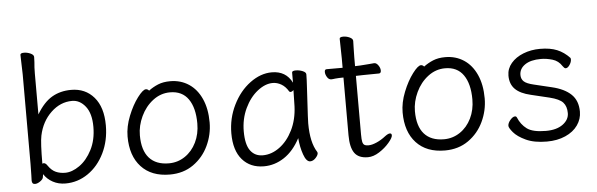

<svg xmlns="http://www.w3.org/2000/svg" viewBox="-47 -866 3237 1041"><g transform="rotate(-5 1571.0 -345.5)"><path d="M107 5Q90 5 90 -15Q90 -32 91 -44L92 -106V-593Q92 -619 90 -661L89 -699Q89 -709 109 -709Q127 -709 144.5 -701Q162 -693 162 -681L161 -653Q158 -626 158 -592V-369Q196 -433 241.5 -459.5Q287 -486 346 -486Q423 -486 470 -431.5Q517 -377 517 -278Q517 -195 484 -127.5Q451 -60 395 -21.5Q339 17 272 17Q234 17 203.5 0.5Q173 -16 155 -44L152 -26Q150 -16 135 -5.5Q120 5 107 5ZM163 -103Q174 -103 184 -87Q202 -61 224.5 -51Q247 -41 275 -41Q313 -41 353.5 -69.5Q394 -98 421.5 -151.5Q449 -205 449 -276Q449 -349 418.5 -387.5Q388 -426 346 -426Q282 -426 231 -377.5Q180 -329 164 -253Q156 -215 156 -101Q160 -103 163 -103Z M885 -486Q942 -486 986 -457Q1030 -428 1054.5 -373.5Q1079 -319 1079 -245Q1079 -179 1050.5 -118.5Q1022 -58 968 -20Q914 18 840 18Q740 18 684.5 -42Q629 -102 629 -207Q629 -261 652 -318.5Q675 -376 704.5 -415Q734 -454 750 -454Q760 -454 767 -445Q791 -463 819 -474.5Q847 -486 885 -486ZM840 -43Q888 -43 927.5 -69.5Q967 -96 989.5 -142Q1012 -188 1012 -245Q1012 -330 978.5 -378Q945 -426 879 -426Q828 -426 786 -394Q744 -362 720 -311Q696 -260 696 -208Q696 -126 733 -84.5Q770 -43 840 -43Z M1617 -314Q1611 -214 1611 -193Q1611 -89 1646 -35Q1648 -31 1648 -29Q1648 -17 1634 -2Q1620 13 1604 13Q1583 13 1568.5 -28Q1554 -69 1550 -118Q1514 -50 1462.5 -16Q1411 18 1352 18Q1278 18 1234.5 -32Q1191 -82 1191 -175Q1191 -257 1226.5 -329Q1262 -401 1319.5 -443.5Q1377 -486 1438 -486Q1515 -486 1548 -420V-475Q1548 -485 1569 -485Q1588 -485 1606 -477.5Q1624 -470 1624 -459V-457Q1624 -434 1621 -385Q1618 -336 1617 -314ZM1351 -42Q1399 -42 1442.5 -74Q1486 -106 1514 -162.5Q1542 -219 1545 -291Q1546 -301 1546 -335L1547 -380Q1538 -371 1530 -371Q1526 -371 1523 -375Q1507 -402 1484.5 -415Q1462 -428 1438 -428Q1397 -428 1355 -395Q1313 -362 1286 -305Q1259 -248 1259 -180Q1259 -108 1283.5 -75Q1308 -42 1351 -42Z M1777 -422Q1765 -420 1757 -420H1756Q1743 -420 1734 -434.5Q1725 -449 1725 -463Q1725 -477 1736 -477H1823V-528L1821 -635Q1821 -645 1841 -645Q1859 -645 1876 -637Q1893 -629 1893 -617Q1893 -596 1892 -581L1891 -528V-480L1919 -481Q1947 -483 1966.5 -484.5Q1986 -486 1995 -487H1996Q2008 -487 2018 -472.5Q2028 -458 2028 -444Q2028 -429 2016 -429Q1956 -429 1930 -428L1891 -427V-108Q1891 -80 1894 -67.5Q1897 -55 1904.5 -50.5Q1912 -46 1927 -46Q1945 -46 1970.5 -57Q1996 -68 2020 -87Q2037 -100 2047 -100Q2057 -100 2057 -89Q2057 -76 2034.5 -49.5Q2012 -23 1980 -2.5Q1948 18 1918 18Q1867 18 1845 -13Q1823 -44 1823 -110V-424H1818Q1799 -424 1777 -422Z M2382 -486Q2439 -486 2483 -457Q2527 -428 2551.5 -373.5Q2576 -319 2576 -245Q2576 -179 2547.5 -118.5Q2519 -58 2465 -20Q2411 18 2337 18Q2237 18 2181.5 -42Q2126 -102 2126 -207Q2126 -261 2149 -318.5Q2172 -376 2201.5 -415Q2231 -454 2247 -454Q2257 -454 2264 -445Q2288 -463 2316 -474.5Q2344 -486 2382 -486ZM2337 -43Q2385 -43 2424.5 -69.5Q2464 -96 2486.5 -142Q2509 -188 2509 -245Q2509 -330 2475.5 -378Q2442 -426 2376 -426Q2325 -426 2283 -394Q2241 -362 2217 -311Q2193 -260 2193 -208Q2193 -126 2230 -84.5Q2267 -43 2337 -43Z M2715 -356Q2715 -394 2740 -423.5Q2765 -453 2807 -469.5Q2849 -486 2898 -486Q2953 -486 2990.5 -470.5Q3028 -455 3058 -423Q3060 -421 3060 -414Q3060 -400 3049.5 -384.5Q3039 -369 3028 -369Q3024 -369 3020 -372.5Q3016 -376 3012 -382Q2993 -412 2960.5 -421.5Q2928 -431 2898 -431Q2842 -431 2811 -409.5Q2780 -388 2780 -354Q2780 -332 2794.5 -318.5Q2809 -305 2848 -296L2944 -273Q3012 -257 3048 -222.5Q3084 -188 3084 -128Q3084 -88 3060.5 -54.5Q3037 -21 2993 -1.5Q2949 18 2892 18Q2823 18 2778 -3Q2733 -24 2712 -49Q2691 -74 2691 -85Q2691 -100 2705 -116.5Q2719 -133 2731 -133Q2738 -133 2741 -126Q2757 -87 2788.5 -63.5Q2820 -40 2892 -40Q2950 -40 2984 -65Q3018 -90 3018 -126Q3018 -163 2999 -184Q2980 -205 2927 -218L2827 -242Q2770 -255 2742.5 -282.5Q2715 -310 2715 -356Z"/></g></svg>

Font: Iansui 0.93
Style: Regular
Weight: 400
Designer: But Ko / Fontworks Inc.
Foundry: zi-hi.com / Fontworks Inc.
Version: Version 0.931